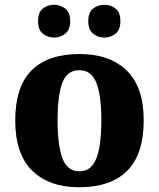

<svg xmlns="http://www.w3.org/2000/svg" viewBox="-20 -777 668 807"><path d="M312 10Q187 10 115.5 -59.5Q44 -129 44 -271Q44 -412 112.5 -481Q181 -550 315 -550Q440 -550 512 -481Q584 -412 584 -271Q584 -129 515 -59.5Q446 10 312 10ZM314 -57Q348 -57 368 -81.5Q388 -106 397 -153.5Q406 -201 406 -271Q406 -376 385 -429Q364 -482 313 -482Q262 -482 242 -429Q222 -376 222 -271Q222 -166 242.5 -111.5Q263 -57 314 -57ZM419 -619Q393 -619 372 -635Q351 -651 351 -688Q351 -726 372 -741.5Q393 -757 419 -757Q444 -757 465 -741.5Q486 -726 486 -688Q486 -651 465 -635Q444 -619 419 -619ZM207 -619Q181 -619 160.5 -635Q140 -651 140 -688Q140 -726 160.5 -741.5Q181 -757 207 -757Q232 -757 253.5 -741.5Q275 -726 275 -688Q275 -651 253.5 -635Q232 -619 207 -619Z"/></svg>

Font: Noto Serif Bengali ExtraBold
Style: Regular
Weight: 800
Designer: Juan Bruce, Universal Thirst, Indian Type Foundry and the Monotype Design Team.
Foundry: Monotype Imaging Inc.
Version: Version 2.003